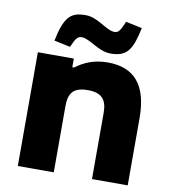

<svg xmlns="http://www.w3.org/2000/svg" viewBox="-79 -764 732 831"><g transform="rotate(10 287.0 -348.0)"><path d="M55 -500V0H213V-291C213 -350 235 -376 297 -376C357 -376 381 -350 381 -291V0H538V-295C538 -442 477 -509 361 -509C299 -509 255 -488 221 -462H213V-500ZM117 -562 188 -547C206 -589 214 -597 231 -597C267 -597 311 -549 365 -549C439 -549 459 -584 480 -681L408 -696C390 -651 381 -644 366 -644C329 -644 287 -694 231 -694C168 -694 139 -672 117 -562Z"/></g></svg>

Font: LT Wave Alt Black
Style: Regular
Weight: 900
Designer: Daniel Lyons
Version: Version 2.5 (Glyphs App)